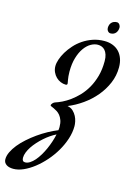

<svg xmlns="http://www.w3.org/2000/svg" viewBox="-266 -1000 933 1339"><g transform="rotate(15 200.0 -330.5)"><path d="M500 -617.2Q500 -557.1 476.8 -502.7Q453.6 -448.2 415.3 -402.6Q377 -356.9 326.9 -321.5Q276.9 -286.1 223.1 -264.2Q248 -259.8 263.9 -244.6Q279.8 -229.5 289.3 -210.9Q298.8 -192.4 302.5 -173.3Q306.2 -154.3 306.2 -141.1Q306.2 -95.7 290.8 -48.3Q275.4 -1 249.5 43.2Q223.6 87.4 189.5 126.2Q155.3 165 117.9 194.1Q80.6 223.1 42.5 240Q4.4 256.8 -29.8 256.8Q-43.9 256.8 -56.9 253.9Q-69.8 251 -79.3 244.6Q-88.9 238.3 -94.5 228.8Q-100.1 219.2 -100.1 206.1Q-100.1 180.7 -86.9 153.1Q-73.7 125.5 -51.3 97.7Q-28.8 69.8 1.5 43Q31.7 16.1 65.4 -7.8Q99.1 -31.7 135 -51.5Q170.9 -71.3 205.1 -85Q206.1 -90.8 206.5 -96.7Q207 -102.5 207 -107.9Q207 -136.7 199.7 -156.7Q192.4 -176.8 181.4 -190.2Q170.4 -203.6 157.5 -211.4Q144.5 -219.2 133.5 -224.4Q122.6 -229.5 115.2 -232.4Q107.9 -235.4 107.9 -238.8Q107.9 -242.7 110.4 -247.1Q112.8 -251.5 116.5 -255.4Q120.1 -259.3 124.5 -262.2Q128.9 -265.1 132.8 -266.1Q153.3 -272.5 180.7 -285.6Q208 -298.8 236.8 -319.8Q265.6 -340.8 293.5 -370.1Q321.3 -399.4 343.3 -438Q365.2 -476.6 378.7 -524.9Q392.1 -573.2 392.1 -632.8Q392.1 -660.6 385.7 -679.7Q379.4 -698.7 369.1 -710.2Q358.9 -721.7 345.5 -726.8Q332 -731.9 317.9 -731.9Q292.5 -731.9 266.8 -717Q241.2 -702.1 220.5 -672.9Q199.7 -643.6 186.8 -600.3Q173.8 -557.1 173.8 -500Q173.8 -481.4 175.3 -467Q176.8 -452.6 178.5 -442.4Q180.2 -432.1 181.6 -425Q183.1 -418 183.1 -414.1Q183.1 -410.2 179.9 -407.5Q176.8 -404.8 171.9 -404.8Q152.8 -404.8 134.3 -412.6Q115.7 -420.4 101.3 -434.6Q86.9 -448.7 77.9 -468.5Q68.8 -488.3 68.8 -512.2Q68.8 -533.2 77.9 -560.3Q86.9 -587.4 104 -616Q121.1 -644.5 145.8 -672.1Q170.4 -699.7 202.4 -721.2Q234.4 -742.7 272.9 -755.9Q311.5 -769 356 -769Q388.7 -769 415.5 -758.5Q442.4 -748 460.9 -728.5Q479.5 -709 489.7 -680.9Q500 -652.8 500 -617.2ZM38.1 191.9Q55.2 191.9 72.5 180.9Q89.8 169.9 106 151.4Q122.1 132.8 137 108.2Q151.9 83.5 164.1 56.2Q176.3 28.8 185.5 0.7Q194.8 -27.3 200.2 -53.2Q179.7 -43 158.2 -28.3Q136.7 -13.7 116.5 4.4Q96.2 22.5 77.9 42.7Q59.6 63 45.9 83.7Q32.2 104.5 24.2 125Q16.1 145.5 16.1 164.1Q16.1 191.9 38.1 191.9ZM431.6 -886.2Q431.6 -875 428.2 -865Q424.8 -855 418.5 -847.4Q412.1 -839.8 402.6 -835.4Q393.1 -831.1 380.9 -831.1Q374 -831.1 368.9 -834.2Q363.8 -837.4 360.1 -842.3Q356.4 -847.2 354.7 -852.8Q353 -858.4 353 -863.3Q353 -888.7 367.4 -903.3Q381.8 -918 405.8 -918Q411.6 -918 416.5 -914.8Q421.4 -911.6 424.8 -906.7Q428.2 -901.9 429.9 -896.5Q431.6 -891.1 431.6 -886.2Z"/></g></svg>

Font: Mervale Script
Style: Regular
Weight: 400
Designer: Astigmatic (AOETI)
Foundry: Astigmatic (AOETI)
Version: Version 1.000